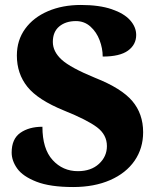

<svg xmlns="http://www.w3.org/2000/svg" viewBox="-20 -744 636 774"><path d="M27 -129Q27 -184 62 -208.5Q97 -233 151 -233Q151 -144 192 -99Q233 -54 294 -54Q347 -54 379 -83.5Q411 -113 411 -155Q411 -201 371 -231Q331 -261 239 -298Q133 -341 90.5 -394Q48 -447 48 -520Q48 -582 81.5 -628Q115 -674 173.5 -699Q232 -724 306 -724Q380 -724 430 -707Q480 -690 504.5 -662.5Q529 -635 529 -603Q529 -564 496 -540Q463 -516 394 -516Q394 -549 381.5 -582Q369 -615 344.5 -637Q320 -659 286 -659Q245 -659 219 -637.5Q193 -616 193 -575Q193 -536 228.5 -503.5Q264 -471 364 -430Q470 -388 513.5 -336.5Q557 -285 557 -211Q557 -146 522.5 -96Q488 -46 424 -18Q360 10 275 10Q182 10 127 -11.5Q72 -33 49.5 -64.5Q27 -96 27 -129Z"/></svg>

Font: Noto Serif ExtraBold
Style: Regular
Weight: 800
Designer: Monotype Design Team
Foundry: Monotype Imaging Inc.
Version: Version 1.001